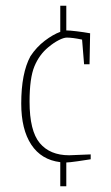

<svg xmlns="http://www.w3.org/2000/svg" viewBox="-20 -597 387 669"><path d="M296 -59V-42Q278 -39 249.5 -35Q221 -31 213 -31H211V52H190V-32Q124 -40 89 -93Q54 -146 54 -236Q54 -342 86 -401Q107 -433 136 -455Q165 -477 190 -486V-577H211V-491Q222 -491 247 -488Q272 -485 294 -481L292 -373H273L266 -459Q233 -466 213 -466Q202 -466 184.5 -457Q167 -448 149 -433Q117 -407 100 -366Q83 -325 83 -243Q83 -141 118.5 -98.5Q154 -56 221 -56Z"/></svg>

Font: Grenze Thin
Style: Regular
Weight: 250
Designer: Renata Polastri
Foundry: Omnibus-Type
Version: Version 1.002; ttfautohint (v1.8)